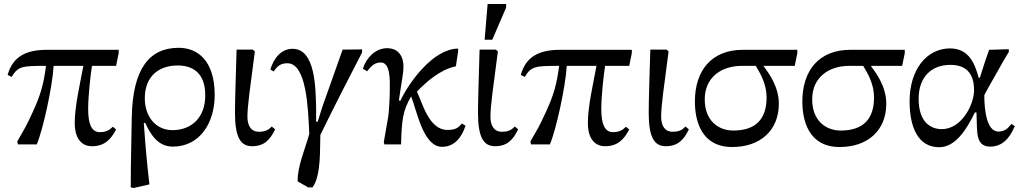

<svg xmlns="http://www.w3.org/2000/svg" viewBox="-20 -719 5076 956"><path d="M571 -455V-471H214C110 -471 44 -438 18 -346L38 -336C70 -390 92 -391 209 -391C198 -304 183 -247 142 -159C111 -91 103 -79 66 -15L69 0H163C193 -69 241 -286 247 -391H395C378 -300 352 -188 352 -106C352 -41 378 9 438 9C499 9 531 -23 558 -74L542 -88C528 -75 513 -61 477 -61C435 -61 419 -104 419 -175C419 -248 432 -354 438 -391H558Z M724 199C713 105 706 34 696 -107H703C727 -56 763 11 840 11C976 11 1049 -108 1049 -246C1049 -417 964 -481 870 -481C727 -481 640 -382 636 -132C635 -41 631 81 631 214L646 217ZM701 -229C701 -344 776 -393 864 -393C930 -393 1002 -365 1002 -244C1002 -131 931 -71 839 -71C755 -71 701 -139 701 -229Z M1150 -157C1150 -33 1179 9 1235 9C1298 9 1326 -26 1350 -75L1333 -89C1320 -76 1307 -63 1269 -63C1227 -63 1212 -98 1212 -137C1212 -193 1225 -279 1249 -463L1239 -472H1158C1155 -362 1150 -226 1150 -157Z M1783 -473 1686 -472 1584 -184 1562 -113H1554V-185C1551 -272 1553 -476 1437 -476C1377 -476 1342 -425 1326 -373L1343 -363C1363 -395 1383 -404 1411 -404C1506 -404 1514 -184 1520 -52C1498 27 1461 108 1462 184L1514 214H1536C1581 154 1572 13 1575 -47C1642 -184 1713 -324 1783 -458Z M2280 -104C2263 -85 2252 -72 2208 -72C2116 -72 2084 -204 2056 -263C2102 -310 2169 -372 2250 -389L2261 -463V-477C2137 -477 2015 -307 1974 -218H1966L1973 -266C1981 -320 1989 -356 1989 -387C1989 -436 1966 -479 1907 -479C1849 -479 1803 -430 1787 -377L1808 -364C1820 -379 1839 -408 1876 -408C1925 -408 1921 -316 1921 -278C1921 -234 1917 -164 1913 -138L1891 -11L1894 0H1977C1980 -122 1986 -168 2026 -237H2028C2057 -162 2088 12 2181 12C2243 12 2279 -35 2298 -93Z M2360 -157C2360 -33 2389 9 2445 9C2508 9 2536 -26 2560 -75L2543 -89C2530 -76 2517 -63 2479 -63C2437 -63 2422 -98 2422 -137C2422 -193 2435 -279 2459 -463L2449 -472H2368C2365 -362 2360 -226 2360 -157ZM2393 -521H2431L2500 -681V-699H2408Z M3126 -455V-471H2769C2665 -471 2599 -438 2573 -346L2593 -336C2625 -390 2647 -391 2764 -391C2753 -304 2738 -247 2697 -159C2666 -91 2658 -79 2621 -15L2624 0H2718C2748 -69 2796 -286 2802 -391H2950C2933 -300 2907 -188 2907 -106C2907 -41 2933 9 2993 9C3054 9 3086 -23 3113 -74L3097 -88C3083 -75 3068 -61 3032 -61C2990 -61 2974 -104 2974 -175C2974 -248 2987 -354 2993 -391H3113Z M3210 -157C3210 -33 3239 9 3295 9C3358 9 3386 -26 3410 -75L3393 -89C3380 -76 3367 -63 3329 -63C3287 -63 3272 -98 3272 -137C3272 -193 3285 -279 3309 -463L3299 -472H3218C3215 -362 3210 -226 3210 -157Z M3950 -454V-471H3679C3523 -471 3440 -368 3440 -214C3440 -122 3469 13 3626 13C3765 13 3858 -69 3858 -203C3858 -290 3804 -360 3783 -388V-391H3937ZM3743 -391C3767 -352 3797 -299 3797 -234C3797 -127 3744 -69 3631 -69C3558 -69 3489 -117 3489 -224C3489 -338 3577 -391 3672 -391Z M4485 -454V-471H4214C4058 -471 3975 -368 3975 -214C3975 -122 4004 13 4161 13C4300 13 4393 -69 4393 -203C4393 -290 4339 -360 4318 -388V-391H4472ZM4278 -391C4302 -352 4332 -299 4332 -234C4332 -127 4279 -69 4166 -69C4093 -69 4024 -117 4024 -224C4024 -338 4112 -391 4207 -391Z M4853 -332C4836 -393 4809 -478 4711 -478C4592 -478 4509 -370 4509 -215C4509 -86 4551 14 4656 14C4733 14 4788 -64 4834 -159H4842C4844 -126 4843 -99 4845 -74C4847 -21 4863 11 4910 11C4991 11 5020 -64 5033 -91L5016 -102C5000 -81 4983 -64 4951 -64C4893 -64 4881 -171 4881 -244C4881 -249 4922 -319 4981 -424L5003 -460V-474L4905 -471C4892 -435 4879 -397 4859 -332ZM4669 -76C4615 -76 4554 -110 4554 -227C4554 -335 4617 -396 4712 -396C4781 -396 4830 -363 4830 -270C4830 -198 4768 -76 4669 -76Z"/></svg>

Font: STIX Two Math
Style: Regular
Weight: 400
Designer: Ross Mills, John Hudson & Paul Hanslow, Tiro Typeworks Ltd; with portions MicroPress Inc., with additions and correction
Foundry: Tiro Typeworks Ltd
Version: Version 2.02 b142